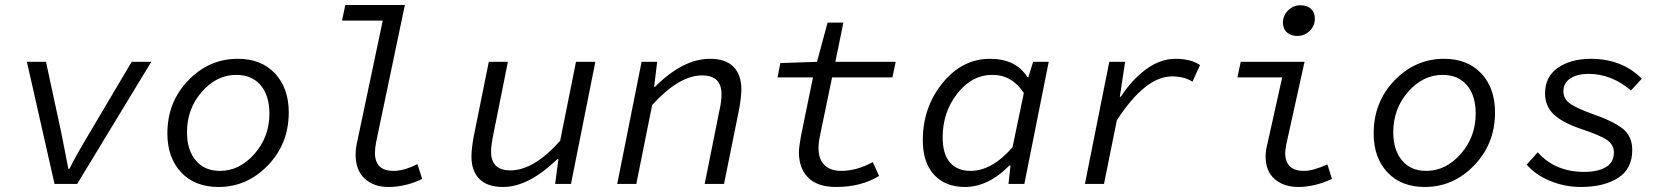

<svg xmlns="http://www.w3.org/2000/svg" viewBox="-20 -732 6640 764"><path d="M197 0 87 -486H163L224 -203Q229 -180 238 -132Q247 -84 252 -60H256Q283 -114 337 -204L504 -486H582L287 0Z M850 12Q755 12 700.5 -46.5Q646 -105 646 -201Q646 -326 729 -412Q812 -498 926 -498Q1020 -498 1074.5 -439.5Q1129 -381 1129 -285Q1129 -160 1046 -74Q963 12 850 12ZM855 -52Q933 -52 992.5 -119.5Q1052 -187 1052 -280Q1052 -352 1017 -393Q982 -434 920 -434Q842 -434 783 -366.5Q724 -299 724 -206Q724 -135 759 -93.5Q794 -52 855 -52Z M1525 12Q1467 12 1431 -21.5Q1395 -55 1395 -117Q1395 -142 1402 -171L1503 -650H1341L1354 -712H1591L1477 -168Q1472 -143 1472 -124Q1472 -52 1546 -52Q1588 -52 1641 -79L1660 -20Q1594 12 1525 12Z M1982 12Q1919 12 1887.5 -20Q1856 -52 1856 -109Q1856 -140 1865 -189L1925 -486H2001L1943 -197Q1934 -152 1934 -129Q1934 -54 2011 -54Q2104 -54 2209 -172L2272 -486H2349L2252 0H2189L2202 -99H2198Q2083 12 1982 12Z M2436 0 2533 -486H2595L2583 -387H2587Q2698 -498 2805 -498Q2868 -498 2899 -466Q2930 -434 2930 -377Q2930 -346 2921 -297L2861 0H2784L2842 -289Q2851 -327 2851 -357Q2851 -432 2774 -432Q2682 -432 2575 -314L2512 0Z M3307 12Q3233 12 3196 -25Q3159 -62 3159 -127Q3159 -144 3167 -190L3215 -424H3074L3085 -481L3231 -486L3273 -642H3336L3304 -486H3544L3531 -424H3291L3242 -188Q3237 -165 3237 -143Q3237 -98 3261 -75Q3285 -52 3327 -52Q3389 -52 3453 -87L3478 -32Q3407 12 3307 12Z M3819 12Q3742 12 3697 -36.5Q3652 -85 3652 -174Q3652 -305 3730.5 -401.5Q3809 -498 3919 -498Q4023 -498 4068 -425H4072L4091 -486H4153L4056 0H3993L4001 -74H3997Q3913 12 3819 12ZM3842 -52Q3927 -52 4009 -146L4054 -362Q4007 -434 3929 -434Q3847 -434 3789 -359.5Q3731 -285 3731 -186Q3731 -119 3760 -85.5Q3789 -52 3842 -52Z M4297 0 4394 -486H4457L4436 -347H4440Q4483 -414 4540 -456Q4597 -498 4657 -498Q4719 -498 4755 -473L4725 -407Q4692 -428 4644 -428Q4537 -428 4424 -253L4373 0Z M5147 12Q5088 12 5052 -19.5Q5016 -51 5016 -110Q5016 -133 5024 -163L5082 -424H4904L4917 -486H5171L5098 -156Q5094 -132 5094 -124Q5094 -52 5169 -52Q5205 -52 5262 -78L5280 -20Q5211 12 5147 12ZM5142 -589Q5117 -589 5101 -603Q5085 -617 5085 -642Q5085 -670 5105.5 -690.5Q5126 -711 5154 -711Q5181 -711 5196.5 -697Q5212 -683 5212 -658Q5212 -629 5191.5 -609Q5171 -589 5142 -589Z M5650 12Q5555 12 5500.5 -46.5Q5446 -105 5446 -201Q5446 -326 5529 -412Q5612 -498 5726 -498Q5820 -498 5874.5 -439.5Q5929 -381 5929 -285Q5929 -160 5846 -74Q5763 12 5650 12ZM5655 -52Q5733 -52 5792.5 -119.5Q5852 -187 5852 -280Q5852 -352 5817 -393Q5782 -434 5720 -434Q5642 -434 5583 -366.5Q5524 -299 5524 -206Q5524 -135 5559 -93.5Q5594 -52 5655 -52Z M6270 12Q6207 12 6148.5 -12Q6090 -36 6055 -77L6099 -126Q6168 -48 6284 -48Q6338 -48 6370 -67Q6402 -86 6402 -125Q6402 -157 6373 -176Q6344 -195 6274 -218Q6197 -244 6162.5 -277Q6128 -310 6128 -360Q6128 -427 6179.5 -462.5Q6231 -498 6310 -498Q6434 -498 6513 -419L6470 -372Q6392 -438 6302 -438Q6255 -438 6228 -419.5Q6201 -401 6201 -369Q6201 -338 6228.5 -319Q6256 -300 6321 -277Q6399 -250 6437 -220Q6475 -190 6475 -135Q6475 -60 6418.5 -24Q6362 12 6270 12Z"/></svg>

Font: TypoPRO Source Code Pro
Style: Italic
Weight: 400
Italic angle: -11°
Monospace: yes
Designer: Paul D. Hunt, Teo Tuominen
Foundry: Adobe Systems Incorporated
Version: Version 1.030;PS 1.0;hotconv 1.0.84;makeotf.lib2.5.63406